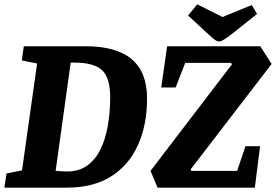

<svg xmlns="http://www.w3.org/2000/svg" viewBox="-34 -860 1265 880"><path d="M-14 0 -4 -65 67 -79 136 -569 66 -583 75 -648H358Q500 -648 570 -588.5Q640 -529 640 -409Q640 -287 598 -194.5Q556 -102 474.5 -51Q393 0 273 0ZM273 -74Q328 -74 366 -101.5Q404 -129 427 -176.5Q450 -224 460.5 -285.5Q471 -347 471 -415Q471 -504 433.5 -538.5Q396 -573 308 -573Q307 -573 299.5 -573Q292 -573 290 -573L221 -77Q235 -76 247.5 -75Q260 -74 273 -74ZM688 0 656 -77 1029 -565 1025 -572H815L771 -459H705L732 -648H1159L1211 -567L840 -84L843 -77H1053L1091 -190H1158L1134 0ZM971 -670Q964 -670 956.5 -674Q949 -678 940.5 -685.5Q932 -693 921 -703L828 -789L870 -840L986 -782L1120 -837L1144 -796L1045 -717Q1029 -704 1014.5 -693.5Q1000 -683 989 -676.5Q978 -670 971 -670Z"/></svg>

Font: Faustina Light ExtraBold
Style: Italic
Weight: 800
Italic angle: -8°
Version: Version 1.200